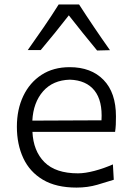

<svg xmlns="http://www.w3.org/2000/svg" viewBox="-20 -830 589 861"><path d="M323.2 11.2Q231.9 11.2 172.6 -23.9Q113.3 -59.1 84.5 -120.8Q55.7 -182.6 55.7 -261.7Q55.7 -339.4 84.5 -399.7Q113.3 -460 166.3 -494.4Q219.2 -528.8 292.5 -528.8Q388.7 -528.8 444.3 -471.7Q500 -414.6 500 -308.1Q500 -288.1 499.3 -271.2Q498.5 -254.4 496.1 -238.8H125.5Q129.4 -152.8 179.4 -102.8Q229.5 -52.7 329.6 -52.7Q361.3 -52.7 403.3 -63.7Q445.3 -74.7 486.3 -92.8L490.2 -23.9Q460 -14.2 416.5 -1.5Q373 11.2 323.2 11.2ZM435.1 -290.5Q440.4 -377.9 403.6 -424.1Q366.7 -470.2 293.5 -472.7Q217.3 -470.7 173.3 -420.7Q129.4 -370.6 125 -289.1ZM415.5 -603.5Q383.3 -642.6 351.1 -682.4Q318.8 -722.2 288.6 -761.2Q258.8 -722.7 227.1 -683.6Q195.3 -644.5 162.6 -605.5H104.5Q141.1 -657.2 176.3 -708.3Q211.4 -759.3 243.2 -810.1H334.5Q367.2 -759.3 401.9 -708Q436.5 -656.7 473.1 -605Z"/></svg>

Font: Pinar-FD Regular
Style: FD-Regular
Weight: 400
Designer: Amin Abedi
Version: Version 3.000